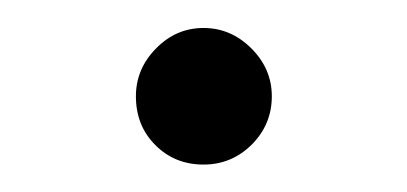

<svg xmlns="http://www.w3.org/2000/svg" viewBox="-20 -120 297 140"><path d="M79.1 -49.8Q79.1 -69.8 93.8 -84.7Q108.4 -99.6 128.4 -99.6Q148.4 -99.6 163.3 -84.7Q178.2 -69.8 178.2 -49.8Q178.2 -29.3 163.6 -14.6Q148.9 0 128.4 0Q107.4 0 93.3 -14.2Q79.1 -28.3 79.1 -49.8Z"/></svg>

Font: Vazirmatn FD ExtraLight
Style: Regular
Weight: 200
Designer: Saber Rastikerdar
Foundry: Saber Rastikerdar
Version: Version 33.003